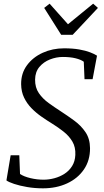

<svg xmlns="http://www.w3.org/2000/svg" viewBox="-20 -1014 564 1045"><path d="M214 11Q169 11 128 4Q87 -3 57 -13Q27 -23 15 -32L38 -169H85L89 -67Q110 -53 145.5 -44.5Q181 -36 217 -36Q246.5 -36 276.2 -44Q306 -52 331.2 -68.2Q356.5 -84.5 372.5 -110.2Q388.5 -136 390 -171Q392 -213 374 -243.5Q356 -274 326.5 -297.2Q297 -320.5 264 -341Q235.5 -358.5 206 -379Q176.5 -399.5 151.5 -425Q126.5 -450.5 111 -482.8Q95.5 -515 95 -556Q94.5 -615 126.8 -658.8Q159 -702.5 212.5 -726.8Q266 -751 329 -751Q376 -751 411.2 -744.8Q446.5 -738.5 470.5 -729.2Q494.5 -720 508 -711L484 -583H440L436 -678Q420.5 -689.5 391.2 -696.8Q362 -704 322 -704Q286.5 -704 252 -690.5Q217.5 -677 194.5 -649.8Q171.5 -622.5 171 -581Q170.5 -537.5 191.5 -507Q212.5 -476.5 244.8 -453.2Q277 -430 311 -408Q348 -384 384.5 -357.2Q421 -330.5 445.2 -294.8Q469.5 -259 470 -208Q470.5 -141 436.8 -91.8Q403 -42.5 345 -15.8Q287 11 214 11ZM313 -824.5 220.5 -971 250 -994Q275 -966 300 -938Q325 -910 350 -882Q384 -910 418.5 -938Q453 -966 487 -994L513 -971L375.5 -824.5Z"/></svg>

Font: Merriweather Light
Style: Italic
Weight: 300
Italic angle: -7.8°
Designer: Eben Sorkin
Foundry: Eben Sorkin
Version: Version 2.101